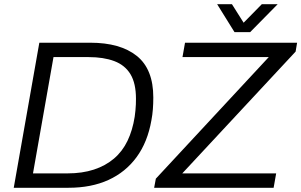

<svg xmlns="http://www.w3.org/2000/svg" viewBox="-20 -888 1425 908"><path d="M45 0 166 -686H407Q549 -686 627 -623.5Q705 -561 705 -427Q705 -399 703 -372Q701 -345 696 -319Q678 -216 626 -145Q574 -74 493 -37Q412 0 304 0ZM136 -68H299Q369 -68 424 -86Q479 -104 519 -138Q559 -172 583 -222Q607 -272 617 -336Q619 -351 620.5 -365.5Q622 -380 622.5 -394Q623 -408 623 -421Q623 -494 597 -537Q571 -580 520.5 -599Q470 -618 399 -618H233ZM709 0 717 -43 1251 -618H843L855 -686H1385L1378 -644L842 -68H1286L1274 0ZM1293 -868 1163 -736H1089L1007 -868H1077L1147 -757H1109L1218 -868Z"/></svg>

Font: Archivo SemiBold Light
Style: Italic
Weight: 300
Italic angle: -10°
Version: Version 2.001